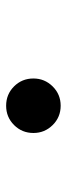

<svg xmlns="http://www.w3.org/2000/svg" viewBox="184 -392 218 626"><g transform="rotate(-90 293.0 -79.0)"><path d="M261.2 9.8Q224.1 9.8 198.2 -16.3Q172.4 -42.4 172.4 -79Q172.4 -116.2 198.2 -142.1Q224.1 -168 261.2 -168Q298.5 -168 324.3 -142.2Q350.1 -116.3 350.1 -79.1Q350.1 -42.5 324.3 -16.4Q298.5 9.8 261.2 9.8Z"/></g></svg>

Font: Cascadia Mono NF
Style: Italic
Weight: 400
Italic angle: -10°
Monospace: yes
Designer: Aaron Bell
Foundry: Saja Typeworks
Version: Version 2404.023